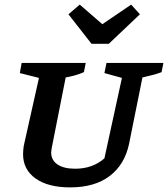

<svg xmlns="http://www.w3.org/2000/svg" viewBox="-20 -803 729 833"><path d="M284 10Q189 10 134.5 -28.5Q80 -67 80 -135Q80 -143 81 -153Q82 -163 83 -170L149 -465L66 -486L74 -530H352L344 -490Q311 -475 265 -467L205 -164Q204 -155 203 -151Q202 -147 202 -142Q202 -108 229.5 -89.5Q257 -71 306 -71Q382 -71 433 -116L509 -465L433 -486L442 -530H689L681 -490Q663 -483 645.5 -478.5Q628 -474 598 -467L540 -179Q521 -89 456 -39.5Q391 10 284 10ZM377 -613 277 -741 326 -783 424 -698 549 -783 587 -741 452 -613Z"/></svg>

Font: Piazzolla SC SemiBold
Style: Italic
Weight: 600
Italic angle: -11.3°
Designer: Juan Pablo del Peral
Foundry: Huerta Tipografica
Version: Version 1.330